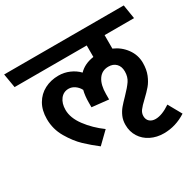

<svg xmlns="http://www.w3.org/2000/svg" viewBox="-217 -893 1294 1271"><g transform="rotate(-30 430.5 -257.5)"><path d="M800.8 22 857.9 124Q777.8 175.8 687 175.8Q632.8 175.8 588.4 153.8Q543.9 131.8 518.6 91.8Q493.2 51.8 493.2 0Q493.2 -35.2 505.6 -63.5Q518.1 -91.8 536.1 -113.3Q554.2 -134.8 585 -166Q627 -209 647 -238.5Q667 -268.1 667 -309.1Q667 -347.2 645.5 -369.1Q624 -391.1 587.9 -391.1Q538.1 -391.1 511 -351.6Q483.9 -312 483.9 -240.2V-200.2L356.9 -213.9V-250Q356.9 -300.8 367.2 -340.8Q355 -364.7 333 -380.4Q311 -396 286.1 -396Q247.1 -396 223.1 -365Q199.2 -334 199.2 -284.2Q199.2 -223.1 247.1 -158.7Q294.9 -94.2 366.2 -42L280.8 41Q231 2.9 185.5 -40Q140.1 -83 101.1 -149.4Q62 -215.8 62 -293.9Q62 -359.9 89.6 -407.5Q117.2 -455.1 165 -480Q212.9 -504.9 272 -504.9Q314.9 -504.9 354 -488Q393.1 -471.2 420.9 -441.9Q462.9 -485.8 534.2 -496.1V-584H-17.1L-35.2 -690.9H878.9L896 -584H670.9V-481Q727.1 -457 762.9 -408Q798.8 -358.9 798.8 -298.8Q798.8 -248 783 -209Q767.1 -169.9 744.6 -143.6Q722.2 -117.2 688 -85Q654.8 -54.2 639.9 -34.2Q625 -14.2 625 8.8Q625 35.6 642.1 50.8Q659.2 65.9 687 65.9Q735.8 65.9 800.8 22Z"/></g></svg>

Font: Kadwa
Style: Regular
Weight: 400
Designer: Sol Matas
Foundry: Sol Matas
Version: Version 1.000;PS 001.000;hotconv 1.0.70;makeotf.lib2.5.58329